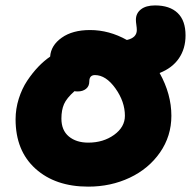

<svg xmlns="http://www.w3.org/2000/svg" viewBox="-20 -696 712 716"><path d="M309.1 0Q186.5 0 112.3 -66.9Q38.1 -133.8 38.1 -251Q38.1 -290 50 -327.9Q62 -365.7 81.5 -395Q101.1 -424.3 122.6 -446.8Q144 -469.2 167 -484.9Q169.9 -526.9 210.2 -555.4Q250.5 -584 315.9 -584Q386.7 -584 453.1 -546.9Q490.2 -555.2 490.2 -584Q490.2 -591.8 488.5 -603Q486.8 -614.3 486.8 -622.1Q486.8 -646.5 505.6 -661.1Q524.4 -675.8 558.1 -675.8Q612.8 -675.8 642.3 -647.7Q671.9 -619.6 671.9 -564Q671.9 -514.6 647.2 -478.5Q622.6 -442.4 575.2 -423.8Q619.1 -345.2 619.1 -264.2Q619.1 -188.5 576.7 -127.4Q534.2 -66.4 463.6 -33.2Q393.1 0 309.1 0ZM209 -253.9Q209 -210 236.8 -187Q264.6 -164.1 309.1 -164.1Q365.2 -164.1 405.5 -193.1Q445.8 -222.2 445.8 -264.2Q445.8 -316.9 410.4 -366.5Q375 -416 334 -416Q313 -416 313 -392.1Q313 -374.5 300.8 -364.7Q288.6 -355 270 -355Q261.7 -355 257.8 -356Q228.5 -330.1 218.8 -307.9Q209 -285.6 209 -253.9Z"/></svg>

Font: Shantell Sans Irregular Bouncy
Style: Regular
Weight: 800
Designer: Stephen Nixon, Anya Danilova, Shantell Martin
Foundry: Arrow Type
Version: Version 1.006;[9816181b4]